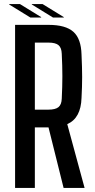

<svg xmlns="http://www.w3.org/2000/svg" viewBox="-20 -922 464 942"><path d="M54 0V-800H218Q302 -800 340 -766Q378 -732 380 -654Q383 -591 383 -544Q383 -497 380 -442Q377 -342 310 -313L395 0H292L218 -297H151V0ZM151 -384H217Q252 -384 267 -396.5Q282 -409 283 -438Q286 -498 286 -548Q286 -598 283 -658Q282 -688 267 -700.5Q252 -713 218 -713H151ZM129 -836 25 -900V-902H78L182 -838V-836ZM136 -900V-902H189L293 -838V-836H240Z"/></svg>

Font: Big Shoulders Text SemiBold
Style: Regular
Weight: 600
Designer: Patric King
Foundry: XO Type Co
Version: Version 1.000; ttfautohint (v1.8.2)